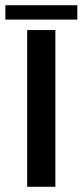

<svg xmlns="http://www.w3.org/2000/svg" viewBox="-56 -715 316 735"><path d="M48 0V-600H156V0ZM-35.5 -695H240V-640H-35.5Z"/></svg>

Font: Big Shoulders Stencil Display Thin
Style: Bold
Weight: 700
Version: Version 2.001